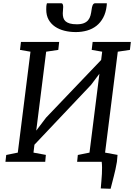

<svg xmlns="http://www.w3.org/2000/svg" viewBox="-20 -1003 831 1190"><path d="M18.6 -42.5 90.3 -57.1 168.9 -682.6 104 -693.8 109.9 -743.2H346.7L341.3 -693.8L266.1 -682.6L204.6 -193.4L265.6 -273.9L606.9 -631.3L613.3 -682.6L548.3 -693.8L554.2 -743.2H791L785.2 -693.8L710 -682.6L631.3 -57.1L708.5 -43L704.6 0Q696.3 48.8 685.5 89.1Q674.8 129.4 665.5 167L604.5 165Q606.4 142.1 608.4 119.1Q610.4 96.2 611.6 74.7Q612.8 53.2 612.5 34.2Q612.3 15.1 610.4 0H458L462.4 -42.5L534.7 -57.1L596.2 -545.9L544.4 -477.1L193.4 -106L187.5 -57.1L264.2 -43L260.3 0H13.7ZM449.7 -804.2Q412.6 -804.2 379.4 -812.5Q346.2 -820.8 321 -837.9Q295.9 -855 281.2 -881.3Q266.6 -907.7 266.6 -943.8Q266.6 -953.6 267.1 -963.1Q267.6 -972.7 271 -982.9H357.9Q366.2 -982.9 368.9 -976.3Q371.6 -969.7 371.6 -960.4Q371.6 -950.7 370.4 -939.9Q369.1 -929.2 369.1 -920.4Q369.1 -904.8 372.8 -892.3Q376.5 -879.9 386.2 -871.1Q396 -862.3 412.8 -857.4Q429.7 -852.5 456.1 -852.5Q482.9 -852.5 499.8 -859.4Q516.6 -866.2 526.6 -878.4Q536.6 -890.6 541 -907.5Q545.4 -924.3 547.9 -944.3Q548.8 -951.7 550.3 -958.5Q551.8 -965.3 554.2 -970.7Q556.6 -976.1 560.5 -979.5Q564.5 -982.9 570.3 -982.9H642.1Q642.1 -979 641.8 -974.9Q641.6 -970.7 641.1 -966.8Q636.2 -924.3 619.6 -893.6Q603 -862.8 577.9 -843Q552.7 -823.2 519.8 -813.7Q486.8 -804.2 449.7 -804.2Z"/></svg>

Font: Merriweather
Style: Italic
Weight: 400
Italic angle: -7°
Designer: Eben Sorkin ( eben@eyebytes.com )
Foundry: Eben Sorkin ( eben@eyebytes.com )
Version: Version 1.005; ttfautohint (v0.97) -l 13 -r 13 -G 200 -x 24 